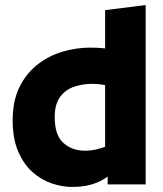

<svg xmlns="http://www.w3.org/2000/svg" viewBox="-20 -728 645 758"><path d="M344 -397Q308 -397 274 -386Q240 -375 218 -346.5Q196 -318 196 -265Q196 -195 230 -164Q264 -133 316 -133Q338 -133 359.5 -138Q381 -143 397.5 -149.5Q414 -156 420 -161L430 -53Q412 -34 388.5 -20Q365 -6 335 2Q305 10 265 10Q225 10 184 -4Q143 -18 108 -49Q73 -80 51.5 -130.5Q30 -181 30 -253Q30 -330 57 -384.5Q84 -439 128.5 -473.5Q173 -508 227 -524Q281 -540 335 -540Q381 -540 413.5 -534Q446 -528 477 -519L430 -381Q417 -387 393.5 -392Q370 -397 344 -397ZM395 -116V-688L555 -708V0H405V-98Z"/></svg>

Font: Roundo Variable
Style: Regular
Weight: 200
Designer: Shiva Nallaperumal
Foundry: Indian Type Foundry
Version: Version 2.000